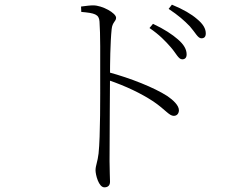

<svg xmlns="http://www.w3.org/2000/svg" viewBox="-20 -763 1040 822"><path d="M760 -509C772 -509 779 -516 779 -530C779 -551 768 -572 741 -595C718 -615 684 -638 635 -661L620 -643C663 -614 689 -586 711 -561C734 -535 744 -509 760 -509ZM427 39C442 39 451 31 451 15C451 -3 449 -31 449 -73C449 -198 451 -402 451 -437C451 -488 452 -581 458 -638C461 -669 477 -671 477 -687C477 -707 418 -740 379 -740C365 -740 351 -738 327 -735L328 -712C385 -707 404 -702 406 -671C410 -619 409 -517 409 -438C409 -355 410 -180 402 -106C398 -70 389 -54 389 -34C389 -16 402 39 427 39ZM724 -267C739 -267 746 -279 746 -291C746 -312 721 -335 696 -352C640 -388 540 -428 444 -454V-420C520 -394 584 -363 636 -329C689 -293 704 -267 724 -267ZM842 -599C854 -599 861 -605 861 -620C861 -640 850 -660 823 -682C800 -702 765 -723 716 -743L702 -725C744 -697 769 -675 793 -650C816 -624 827 -599 842 -599Z"/></svg>

Font: Source Han Serif CN VF
Style: Regular
Weight: 250
Designer: Ryoko NISHIZUKA 西塚涼子 (kana & ideographs); Frank Grießhammer (Latin, Greek & Cyrillic); Wenlong ZHANG 张文龙 (bopomofo); San
Foundry: Adobe
Version: Version 2.002;hotconv 1.1.0;makeotfexe 2.6.0